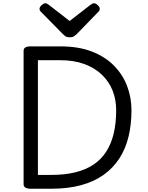

<svg xmlns="http://www.w3.org/2000/svg" viewBox="-20 -1160 909 1180"><path d="M169 0Q125 0 125 -28V-848Q125 -862 136 -868.5Q147 -875 169 -875H350Q464 -875 546.5 -842.5Q629 -810 682.5 -754.5Q736 -699 762 -629Q788 -559 788 -483Q788 -395 770 -320.5Q752 -246 714 -187Q676 -128 617.5 -86Q559 -44 478.5 -22Q398 0 294 0ZM213 -85H294Q378 -85 443 -101Q508 -117 555.5 -149Q603 -181 633.5 -229Q664 -277 679 -340.5Q694 -404 694 -483Q694 -548 672 -603.5Q650 -659 606 -701Q562 -743 498 -766.5Q434 -790 350 -790H213ZM558 -1140Q568 -1140 580.5 -1128.5Q593 -1117 593 -1106Q593 -1104 592.5 -1100Q592 -1096 587 -1090L452 -951Q445 -945 436.5 -938Q428 -931 408 -931Q389 -931 380.5 -938Q372 -945 366 -951L229 -1090Q224 -1096 223.5 -1100Q223 -1104 223 -1106Q223 -1117 236 -1128.5Q249 -1140 258 -1140Q265 -1140 270.5 -1136.5Q276 -1133 283 -1128L408 -1031L533 -1128Q541 -1133 546 -1136.5Q551 -1140 558 -1140Z"/></svg>

Font: Playwrite AT
Style: Regular
Weight: 400
Designer: Veronika Burian, José Scaglione
Foundry: TypeTogether
Version: Version 1.002